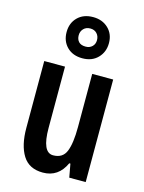

<svg xmlns="http://www.w3.org/2000/svg" viewBox="-124 -898 736 982"><g transform="rotate(15 244.0 -407.5)"><path d="M426 -543V0H339L326 -71H320Q283 10 201 10Q128 10 94.5 -43.5Q61 -97 61 -189V-543H171V-218Q171 -89 229 -89Q280 -89 297.5 -132.5Q315 -176 315 -261V-543ZM245 -607Q194 -607 163.5 -637.5Q133 -668 133 -716Q133 -764 163.5 -794.5Q194 -825 245 -825Q294 -825 325.5 -795Q357 -765 357 -717Q357 -670 326.5 -638.5Q296 -607 245 -607ZM246 -669Q267 -669 280.5 -682Q294 -695 294 -716Q294 -737 281 -751Q268 -765 246 -765Q224 -765 210.5 -751Q197 -737 197 -716Q197 -695 209 -682Q221 -669 246 -669Z"/></g></svg>

Font: Noto Sans Gujarati UI ExtraCondensed SemiBold
Style: Regular
Weight: 600
Width: 2
Designer: Jelle Bosma - Monotype Design Team, Universal Thirst
Foundry: Monotype Imaging Inc.
Version: Version 2.106; ttfautohint (v1.8.4.7-5d5b)